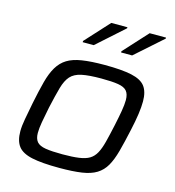

<svg xmlns="http://www.w3.org/2000/svg" viewBox="-108 -809 827 908"><g transform="rotate(15 305.5 -355.0)"><path d="M265 8Q179 8 130.5 -2.5Q82 -13 62 -39Q42 -65 42 -112Q42 -138 48.5 -173Q55 -208 64 -255Q77 -319 89 -364.5Q101 -410 119 -440Q137 -470 164.5 -487Q192 -504 236 -511Q280 -518 346 -518Q431 -518 479 -507.5Q527 -497 546.5 -471Q566 -445 566 -398Q566 -371 561 -335.5Q556 -300 546 -255Q532 -190 519.5 -144Q507 -98 490 -68.5Q473 -39 445.5 -22Q418 -5 374.5 1.5Q331 8 265 8ZM263 -58Q311 -58 343 -62.5Q375 -67 394 -78.5Q413 -90 425 -112Q437 -134 446 -169Q455 -204 466 -255Q475 -297 480.5 -329Q486 -361 486 -383Q486 -412 473.5 -427Q461 -442 431 -447Q401 -452 348 -452Q287 -452 252 -444.5Q217 -437 198.5 -416.5Q180 -396 169 -357Q158 -318 144 -255Q135 -211 129.5 -179.5Q124 -148 124 -126Q124 -98 136.5 -83Q149 -68 179.5 -63Q210 -58 263 -58ZM406 -595V-601L513 -718H593V-713L460 -595ZM218 -595V-601L325 -718H404V-713L272 -595Z"/></g></svg>

Font: Saira SemiExpanded
Style: Italic
Weight: 400
Width: 6
Italic angle: -12°
Designer: Hector Gatti with collaboration of the Omnibus-Type team
Foundry: Omnibus-Type
Version: Version 1.101